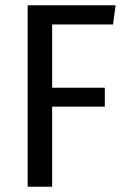

<svg xmlns="http://www.w3.org/2000/svg" viewBox="-20 -709 478 729"><path d="M85 -689H419L409 -616H178V-376H378V-304H178V0H85Z"/></svg>

Font: Fira Sans Condensed
Style: Regular
Weight: 400
Width: 3
Designer: bBox Type GmbH & Carrois Corporate GbR & Edenspiekermann AG
Foundry: bBox Type GmbH & Carrois Corporate GbR & Edenspiekermann AG
Version: Version 4.301